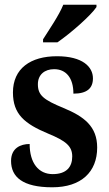

<svg xmlns="http://www.w3.org/2000/svg" viewBox="-20 -786 462 816"><path d="M163 -619V-606H224C281 -645 367 -721 390 -756V-766H249C231 -721 190 -662 163 -619ZM202 10C325 10 393 -55 393 -159C393 -249 337 -291 250 -327C165 -362 141 -381 141 -428C141 -469 170 -492 210 -492C260 -492 292 -456 292 -388C350 -388 375 -411 375 -453C375 -502 331 -547 222 -547C110 -547 35 -495 35 -393C35 -301 84 -260 185 -218C260 -187 287 -165 287 -121C287 -77 263 -46 204 -46C144 -46 106 -93 106 -174C68 -174 27 -157 27 -102C27 -34 76 10 202 10Z"/></svg>

Font: Noto Serif Bengali Condensed
Style: Bold
Weight: 700
Width: 3
Designer: Juan Bruce, Universal Thirst, Indian Type Foundry and the Monotype Design Team.
Foundry: Monotype Imaging Inc.
Version: Version 2.003